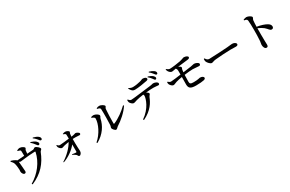

<svg xmlns="http://www.w3.org/2000/svg" viewBox="209 -2528 6501 4300"><g transform="rotate(-30 3460.0 -377.5)"><path d="M798 -659C816 -635 828 -617 844 -617C862 -617 876 -630 876 -649C876 -668 867 -686 844 -707C816 -733 773 -753 719 -770L708 -755C753 -719 778 -686 798 -659ZM896 -729C916 -704 927 -686 945 -686C964 -686 975 -697 975 -716C975 -738 965 -757 939 -778C911 -799 870 -817 815 -831L805 -816C855 -780 876 -753 896 -729ZM370 -738C390 -734 410 -729 424 -722C440 -714 442 -705 443 -683L444 -573C386 -568 316 -562 260 -560C254 -568 244 -575 228 -585C199 -604 159 -617 124 -627L113 -611C140 -582 164 -558 175 -519C186 -486 198 -390 197 -356C197 -337 192 -321 193 -309C193 -274 221 -219 256 -220C279 -220 294 -234 293 -262C293 -291 277 -466 273 -516C289 -505 300 -500 315 -500C347 -500 469 -526 694 -534C708 -534 711 -531 707 -515C658 -286 498 -75 275 56L290 76C562 -39 711 -217 809 -464C818 -487 853 -501 853 -524C853 -552 781 -619 743 -619C724 -619 707 -593 688 -591C650 -586 586 -583 527 -579C529 -606 531 -636 534 -656C538 -686 558 -690 558 -714C558 -736 494 -778 443 -778C416 -778 392 -766 369 -756Z M1141 -2C1289 -53 1426 -156 1503 -255C1504 -172 1505 -94 1503 -69C1502 -59 1496 -53 1486 -54C1461 -55 1425 -61 1389 -67L1385 -54C1417 -37 1446 -23 1468 -4C1490 18 1491 49 1519 49C1549 49 1582 6 1582 -40C1582 -72 1578 -101 1577 -134C1574 -191 1573 -293 1574 -356C1666 -361 1718 -352 1749 -352C1767 -352 1778 -365 1778 -382C1778 -406 1721 -440 1688 -440C1677 -440 1667 -426 1574 -414C1575 -436 1577 -462 1581 -483C1585 -509 1598 -514 1598 -531C1598 -548 1548 -582 1504 -582C1480 -582 1454 -571 1438 -564V-554C1455 -549 1469 -544 1484 -534C1496 -526 1500 -519 1500 -504L1502 -406C1420 -397 1315 -382 1259 -381C1232 -381 1215 -395 1194 -419L1184 -415C1184 -396 1185 -381 1190 -367C1198 -345 1239 -300 1266 -300C1287 -300 1312 -314 1348 -322C1378 -329 1417 -337 1461 -344C1400 -231 1276 -103 1133 -15Z M2382 -683 2383 -665C2432 -657 2459 -643 2460 -616C2466 -520 2461 -258 2457 -206C2453 -167 2441 -156 2441 -136C2441 -111 2492 -48 2523 -48C2548 -48 2564 -79 2587 -94C2716 -175 2859 -298 2944 -430L2926 -444C2821 -342 2684 -242 2558 -190C2546 -185 2539 -189 2539 -203C2538 -276 2545 -513 2552 -566C2556 -601 2579 -604 2579 -628C2579 -657 2504 -702 2456 -702C2431 -702 2411 -697 2382 -683ZM2175 -554C2205 -544 2248 -528 2248 -496C2248 -362 2149 -151 1994 -19L2009 -1C2207 -111 2309 -279 2342 -441C2347 -466 2368 -480 2368 -504C2368 -540 2286 -584 2244 -586C2218 -587 2195 -580 2175 -573Z M3803 -621C3820 -597 3829 -580 3845 -580C3862 -579 3875 -593 3876 -610C3876 -631 3867 -647 3845 -668C3819 -691 3777 -712 3728 -728L3716 -714C3760 -680 3783 -646 3803 -621ZM3878 -708C3897 -684 3906 -667 3924 -666C3944 -666 3953 -680 3953 -698C3953 -719 3942 -739 3916 -758C3891 -777 3855 -794 3803 -809L3793 -795C3835 -764 3857 -735 3878 -708ZM3652 -655C3684 -662 3695 -674 3695 -691C3695 -724 3656 -743 3600 -743C3583 -743 3569 -728 3515 -715C3470 -704 3396 -688 3329 -688C3296 -688 3265 -694 3225 -721L3213 -710C3247 -647 3278 -613 3335 -613C3421 -613 3574 -639 3652 -655ZM3171 74C3403 -37 3487 -195 3531 -305C3549 -346 3574 -354 3574 -377C3574 -396 3549 -416 3518 -435C3595 -443 3667 -446 3713 -446C3766 -446 3811 -437 3831 -437C3856 -437 3867 -445 3867 -471C3867 -507 3804 -535 3751 -535C3738 -535 3720 -523 3651 -516C3495 -500 3218 -459 3150 -459C3122 -459 3103 -481 3080 -506L3066 -500C3065 -478 3066 -457 3072 -441C3083 -410 3131 -366 3161 -366C3187 -367 3219 -382 3252 -391C3283 -401 3364 -417 3438 -426C3447 -414 3450 -402 3450 -390C3450 -322 3382 -98 3154 55Z M4040 -400C4039 -380 4040 -361 4046 -346C4060 -310 4104 -270 4134 -270C4161 -270 4178 -285 4228 -301C4266 -313 4329 -326 4385 -335C4383 -260 4382 -181 4383 -140C4385 -50 4422 -10 4571 -10C4664 -10 4736 -19 4769 -26C4800 -33 4818 -45 4818 -69C4818 -92 4785 -121 4727 -121C4707 -121 4680 -102 4557 -102C4476 -102 4460 -119 4459 -169C4458 -208 4460 -279 4463 -346C4548 -357 4629 -365 4680 -365C4738 -365 4804 -353 4841 -354C4867 -354 4879 -369 4879 -392C4879 -429 4802 -456 4766 -456C4749 -456 4729 -446 4673 -437L4468 -409C4470 -435 4472 -458 4475 -475C4478 -496 4491 -505 4491 -525C4491 -539 4465 -560 4426 -575L4692 -606C4731 -612 4742 -627 4742 -645C4742 -670 4697 -697 4636 -697C4622 -697 4588 -676 4517 -661C4445 -647 4312 -629 4248 -628C4222 -628 4194 -643 4167 -667L4153 -661C4158 -643 4163 -627 4171 -612C4188 -582 4224 -549 4255 -549C4285 -549 4324 -562 4359 -566H4361C4376 -548 4385 -528 4386 -494V-398C4293 -386 4175 -368 4127 -368C4096 -368 4077 -385 4053 -405Z M5030 -445 5012 -439C5010 -417 5009 -392 5017 -371C5034 -329 5089 -271 5124 -271C5158 -271 5171 -290 5237 -297C5313 -306 5561 -321 5631 -321C5698 -321 5733 -318 5771 -318C5809 -318 5828 -331 5828 -355C5828 -391 5778 -417 5728 -417C5703 -417 5665 -409 5598 -404C5543 -400 5221 -379 5122 -379C5073 -379 5056 -408 5030 -445Z M6224 -755 6225 -737C6271 -730 6298 -721 6303 -688C6310 -641 6312 -523 6312 -441C6312 -374 6311 -227 6303 -153C6299 -111 6290 -90 6290 -66C6290 -9 6314 46 6357 46C6389 46 6400 29 6400 -12C6400 -27 6398 -59 6397 -108C6395 -203 6394 -348 6396 -436C6456 -410 6500 -384 6536 -356C6606 -296 6614 -250 6664 -250C6694 -250 6711 -273 6711 -300C6711 -343 6684 -371 6645 -394C6589 -428 6496 -458 6396 -473C6398 -531 6400 -593 6405 -635C6410 -670 6430 -678 6430 -703C6430 -732 6350 -776 6303 -776C6279 -776 6251 -765 6224 -755Z"/></g></svg>

Font: Noto Serif HK SemiBold
Style: Regular
Weight: 600
Designer: Ryoko NISHIZUKA 西塚涼子 (kana & ideographs); Frank Grießhammer (Latin, Greek & Cyrillic); Wenlong ZHANG 张文龙 (bopomofo); San
Foundry: Adobe
Version: Version 2.001;hotconv 1.1.0;makeotfexe 2.6.0